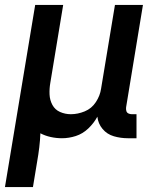

<svg xmlns="http://www.w3.org/2000/svg" viewBox="-40 -550 636 775"><path d="M-20 205H93L110 102Q115 74 118.5 45Q122 16 123 -12Q142 -2 164.5 3Q187 8 210 8Q238 8 266 -1Q294 -10 316.5 -31.5Q339 -53 353 -79Q356 -51 374 -29.5Q392 -8 419.5 0Q447 8 476 8H511V-89H492Q485 -89 478.5 -92Q472 -95 470 -102Q468 -109 469 -117L537 -530H424L368 -192Q364 -164 347 -138Q330 -112 302 -100.5Q274 -89 246 -89Q223 -89 202.5 -98Q182 -107 171.5 -126.5Q161 -146 160 -169Q159 -192 163 -215L215 -530H102Z"/></svg>

Font: Iosevka Sparkle Semibold
Style: Italic
Weight: 600
Italic angle: -9°
Designer: Belleve Invis
Foundry: Belleve Invis
Version: Version 4.5.0; ttfautohint (v1.8.3)